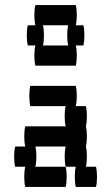

<svg xmlns="http://www.w3.org/2000/svg" viewBox="-20 -740 440 760"><path d="M364 -40Q364 -17 360 0H280Q276 -17 276 -40Q276 -64 280 -80H240Q236 -97 236 -120Q236 -144 240 -160H120Q124 -144 124 -120Q124 -97 120 -80H240Q244 -64 244 -40Q244 -17 240 0H80Q76 -17 76 -40Q76 -64 80 -80H40Q36 -97 36 -120Q36 -144 40 -160H80Q76 -177 76 -200Q76 -224 80 -240H240Q236 -257 236 -280Q236 -304 240 -320H100Q96 -337 96 -360Q96 -384 100 -400H280Q284 -384 284 -360Q284 -337 280 -320H320Q324 -304 324 -280Q324 -257 320 -240Q324 -224 324 -200Q324 -177 320 -160Q324 -144 324 -120Q324 -97 320 -80H360Q364 -64 364 -40ZM310 -560H280Q284 -544 284 -520Q284 -497 280 -480H120Q116 -497 116 -520Q116 -544 120 -560H90Q86 -577 86 -600Q86 -624 90 -640H120Q116 -657 116 -680Q116 -704 120 -720H280Q284 -704 284 -680Q284 -657 280 -640H310Q314 -624 314 -600Q314 -577 310 -560ZM250 -560Q246 -577 246 -600Q246 -624 250 -640H150Q154 -624 154 -600Q154 -577 150 -560Z"/></svg>

Font: VT323
Style: Regular
Weight: 400
Monospace: yes
Designer: Peter Hull
Version: Version 2.000